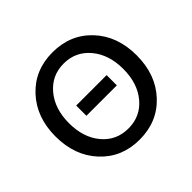

<svg xmlns="http://www.w3.org/2000/svg" viewBox="-168 -908 1115 1115"><g transform="rotate(-45 390.0 -350.5)"><path d="M390 8Q244 8 150.5 -92.5Q57 -193 57 -351Q57 -508 150.5 -608.5Q244 -709 390 -709Q537 -709 630.5 -609Q724 -509 724 -351Q724 -193 630.5 -92.5Q537 8 390 8ZM229.5 -542.5Q167 -468 167 -350Q167 -232 229 -158Q291 -84 390 -84Q489 -84 551 -158Q613 -232 613 -350Q613 -468 550.5 -542.5Q488 -617 390 -617Q292 -617 229.5 -542.5ZM269 -309V-393H519V-309Z"/></g></svg>

Font: LT Superior Semi-bold
Style: Regular
Weight: 600
Designer: Daniel Lyons
Foundry: LyonsType
Version: Version 1.0